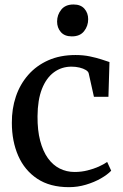

<svg xmlns="http://www.w3.org/2000/svg" viewBox="-20 -802 536 834"><path d="M279.5 11Q197 11 142 -25.5Q87 -62 59.2 -125.2Q31.5 -188.5 31.5 -268Q31 -329.5 49 -382.8Q67 -436 102.5 -476.5Q138 -517 189.5 -540Q241 -563 308 -563Q342 -563 370.5 -557Q399 -551 420.5 -544Q442 -537 455.5 -532.5L451 -381.5H388L365.5 -482.5Q364 -491 353 -497.8Q342 -504.5 325.5 -508.5Q309 -512.5 290.5 -512.5Q247.5 -512.5 214.2 -488Q181 -463.5 162.2 -415.8Q143.5 -368 143 -297Q142.5 -236 154.5 -190.5Q166.5 -145 188 -115Q209.5 -85 239.2 -70Q269 -55 304 -55Q333.5 -55 360.2 -61.8Q387 -68.5 408.8 -78.2Q430.5 -88 445.5 -98.5L463 -60.5Q447 -43.5 418.2 -27Q389.5 -10.5 353.5 0.2Q317.5 11 279.5 11ZM291.5 -644Q260.5 -644 244.2 -662.8Q228 -681.5 228 -708.5Q228 -737.5 246 -760Q264 -782.5 299 -782.5H300Q330.5 -782.5 346.8 -764Q363 -745.5 363 -718.5Q363 -689 345.2 -666.5Q327.5 -644 292.5 -644Z"/></svg>

Font: Merriweather 36pt
Style: Regular
Weight: 400
Designer: Eben Sorkin
Foundry: Eben Sorkin
Version: Version 2.100